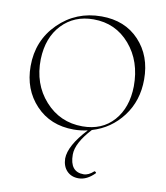

<svg xmlns="http://www.w3.org/2000/svg" viewBox="-97 -716 923 1070"><g transform="rotate(10 365.0 -180.5)"><path d="M685 -331Q685 -210 618.5 -122Q552 -34 447 -3Q366 85 366 150Q366 248 444 248Q472 248 501 221Q504 220 508.5 224Q513 228 511 230Q467 275 420 275Q379 275 354 249Q329 223 328 179Q329 106 425 3Q386 12 346 12Q214 12 131.5 -75.5Q49 -163 49 -295Q49 -440 148 -538Q247 -636 391 -636Q524 -636 604.5 -550Q685 -464 685 -331ZM98 -343Q95 -202 179.5 -108Q264 -14 391 -14Q502 -14 567.5 -88Q633 -162 635 -283Q636 -425 555.5 -518.5Q475 -612 350 -612Q241 -612 171.5 -539Q102 -466 98 -343Z"/></g></svg>

Font: Cormorant Upright Light
Style: Regular
Weight: 300
Designer: Christian Thalmann (Catharsis Fonts)
Foundry: Catharsis Fonts
Version: Version 3.302;PS 003.302;hotconv 1.0.88;makeotf.lib2.5.64775